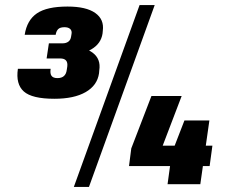

<svg xmlns="http://www.w3.org/2000/svg" viewBox="-20 -731 906 762"><path d="M196 -339Q107 -339 74.5 -368Q42 -397 51 -458H181Q178 -439 184.5 -430Q191 -421 208 -421Q241 -421 245 -454L247 -467Q249 -483 242 -491Q235 -499 219 -499H165L174 -559H228Q242 -559 251 -565.5Q260 -572 262 -585L264 -597Q266 -609 258.5 -616Q251 -623 236 -623Q218 -623 210.5 -615Q203 -607 201 -593H78Q87 -651 126.5 -678Q166 -705 248 -705Q322 -705 358 -679.5Q394 -654 388 -609L387 -598Q381 -558 343 -535.5Q305 -513 240 -513L245 -547Q314 -547 347.5 -522Q381 -497 374 -452L373 -440Q366 -392 320 -365.5Q274 -339 196 -339ZM534 -711H594L333 11H273ZM501 -142 581 -350H701L612 -117L567 -153H823L812 -72H492ZM662 -124 712 -253H811L775 0H645Z"/></svg>

Font: Pathway Extreme Condensed ExtraBold
Style: Italic
Weight: 800
Width: 3
Italic angle: -8°
Version: Version 1.001;gftools[0.9.26]